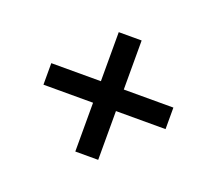

<svg xmlns="http://www.w3.org/2000/svg" viewBox="-83 -681 748 662"><g transform="rotate(20 291.0 -350.0)"><path d="M249 -131V-569H333V-131ZM67 -310V-389H515V-310Z"/></g></svg>

Font: MOST Montserrat Medium
Style: Regular
Weight: 500
Designer: Julieta Ulanovsky
Foundry: Julieta Ulanovsky
Version: Version 8.000;March 11, 2024;FontCreator 15.0.0.2926 64-bit